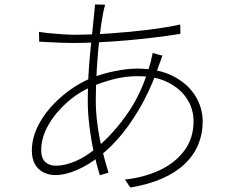

<svg xmlns="http://www.w3.org/2000/svg" viewBox="-20 -803 1040 862"><path d="M452 -782Q450 -777 447.5 -765Q445 -753 443 -744Q435 -706 427.5 -641.5Q420 -577 415 -500.5Q410 -424 410 -351Q410 -298 418 -240Q426 -182 439.5 -127.5Q453 -73 467 -28L428 -16Q414 -61 401.5 -118Q389 -175 381.5 -236Q374 -297 374 -352Q374 -406 377 -462.5Q380 -519 385.5 -572.5Q391 -626 395.5 -670.5Q400 -715 403 -744Q405 -757 405.5 -767Q406 -777 406 -783ZM305 -647Q387 -647 474.5 -653Q562 -659 643.5 -669Q725 -679 789 -693L790 -651Q733 -642 671.5 -634.5Q610 -627 546.5 -621.5Q483 -616 421.5 -613Q360 -610 305 -610Q288 -610 259.5 -611Q231 -612 202.5 -613.5Q174 -615 156 -616L155 -660Q172 -657 202 -654Q232 -651 261.5 -649Q291 -647 305 -647ZM710 -553Q707 -549 705.5 -543Q704 -537 701.5 -531.5Q699 -526 697 -520Q666 -426 624 -347.5Q582 -269 532 -206.5Q482 -144 425 -100Q377 -62 324.5 -39.5Q272 -17 229 -17Q199 -17 174.5 -29.5Q150 -42 136.5 -66.5Q123 -91 123 -127Q123 -177 145 -226Q167 -275 205 -318.5Q243 -362 291 -397Q339 -432 391 -453Q441 -473 497 -484Q553 -495 595 -495Q691 -495 756.5 -461.5Q822 -428 856 -374Q890 -320 890 -257Q890 -203 870.5 -155Q851 -107 810.5 -68Q770 -29 709 -2Q648 25 565 39L541 3Q626 -6 696 -38.5Q766 -71 807.5 -126.5Q849 -182 849 -259Q849 -313 820 -358.5Q791 -404 735.5 -432.5Q680 -461 599 -461Q540 -461 486.5 -446.5Q433 -432 394 -415Q332 -389 280 -342.5Q228 -296 196.5 -240.5Q165 -185 165 -129Q165 -93 183 -76Q201 -59 231 -59Q269 -59 316 -78Q363 -97 413 -139Q490 -203 555.5 -298Q621 -393 658 -530Q659 -535 660 -541Q661 -547 663 -553.5Q665 -560 665 -565Z"/></svg>

Font: Noto Sans SC Thin ExtraLight
Style: Regular
Weight: 250
Version: Version 2.004-H2;hotconv 1.0.118;makeotfexe 2.5.65603